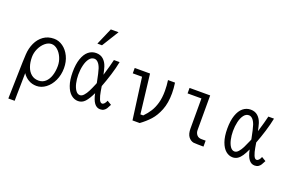

<svg xmlns="http://www.w3.org/2000/svg" viewBox="-123 -1364 3246 2109"><g transform="rotate(20 1500.0 -309.0)"><path d="M70 240 75 49 78 -73Q80.5 -201 85 -280Q89 -353.5 117.5 -414.8Q146 -476 197.2 -512.5Q248.5 -549 319 -549Q375 -549 423.8 -514.2Q472.5 -479.5 501.8 -418.5Q531 -357.5 531 -282Q531 -202 500.2 -136.2Q469.5 -70.5 419 -32.8Q368.5 5 312 5Q259 5 217.2 -19.8Q175.5 -44.5 149 -85Q149 -20 146.5 76Q145.5 119.5 144.8 161Q144 202.5 144 240ZM459 -281Q459 -332 438.5 -379.2Q418 -426.5 384.2 -455.8Q350.5 -485 313 -485Q274.5 -485 238.5 -454.5Q202.5 -424 180.2 -375.5Q158 -327 158 -276Q158 -214.5 175.5 -165Q193 -115.5 227.8 -86.8Q262.5 -58 313 -58Q360 -58 393 -88Q426 -118 442.5 -168.8Q459 -219.5 459 -281Z M634.5 -274Q634.5 -367 656.8 -431.2Q679 -495.5 718 -527.5Q757 -559.5 808 -559.5Q858.5 -559.5 891.8 -530Q925 -500.5 941 -451Q948.5 -428 963 -362.5Q980 -418 995 -473Q1010 -528 1015.5 -553.5H1082Q1068 -480.5 1042 -396.8Q1016 -313 987.5 -239L997.5 -179Q1005.5 -131 1019.8 -95.2Q1034 -59.5 1056 -59.5Q1069 -59.5 1081.8 -73.2Q1094.5 -87 1103.5 -110L1153.5 -80Q1138.5 -49 1127.8 -32Q1117 -15 1099.8 -4Q1082.5 7 1057 7Q1015.5 7 988.2 -29.8Q961 -66.5 946 -141Q911.5 -67.5 878 -31.2Q844.5 5 797.5 5Q753 5 716 -26Q679 -57 656.8 -119.8Q634.5 -182.5 634.5 -274ZM783 -661 868.5 -858H959L837 -661ZM795 -63Q818 -63 839.5 -86.8Q861 -110.5 879 -146Q897 -181.5 918.5 -233.5L925.5 -251.5Q902.5 -369.5 888.5 -411.5Q875 -450.5 854.5 -472.2Q834 -494 809.5 -494Q775 -494 751 -462Q727 -430 714.8 -378.8Q702.5 -327.5 702.5 -269.5Q702.5 -216.5 713.5 -169.2Q724.5 -122 745.5 -92.5Q766.5 -63 795 -63Z M1368.5 -487H1260V-550H1439L1493 -92H1526Q1567 -134 1595.2 -178.5Q1623.5 -223 1640.8 -284.2Q1658 -345.5 1658 -426.5Q1658 -487 1649 -550H1731Q1740.5 -485.5 1740.5 -427.5Q1740.5 -314.5 1708 -232.2Q1675.5 -150 1627.8 -97.5Q1580 -45 1518 0H1434Z M2063 -135V-486H1901V-550H2142V-145Q2142 -112.5 2161.2 -89.2Q2180.5 -66 2216 -66H2265V3.5Q2240 3.5 2199 2.8Q2158 2 2148 0.5Q2112 -6.5 2087.5 -39.2Q2063 -72 2063 -135Z M2443 -272.5Q2443 -364.5 2465 -428.2Q2487 -492 2526 -524Q2565 -556 2615.5 -556Q2666 -556 2699 -526.5Q2732 -497 2748 -448Q2758 -415 2769.5 -360.5Q2786.5 -415 2801.5 -469.8Q2816.5 -524.5 2822 -550H2888Q2873.5 -477.5 2847.8 -393.8Q2822 -310 2794 -237.5L2804 -178Q2812 -130.5 2826.2 -94.8Q2840.5 -59 2862 -59Q2875 -59 2887.8 -72.8Q2900.5 -86.5 2909 -109.5L2959 -79.5Q2944 -49 2933.2 -32Q2922.5 -15 2905.5 -4Q2888.5 7 2863 7Q2821.5 7 2794.2 -29.8Q2767 -66.5 2752.5 -140.5Q2730 -92 2709.2 -60.8Q2688.5 -29.5 2663 -12.2Q2637.5 5 2605 5Q2561 5 2524.2 -25.8Q2487.5 -56.5 2465.2 -119Q2443 -181.5 2443 -272.5ZM2602.5 -62.5Q2625.5 -62.5 2646.8 -86Q2668 -109.5 2685.8 -144.8Q2703.5 -180 2725.5 -232L2732.5 -250Q2709.5 -367 2695.5 -409Q2682 -448 2661.8 -469.5Q2641.5 -491 2617 -491Q2583 -491 2559 -459.2Q2535 -427.5 2523 -376.5Q2511 -325.5 2511 -268Q2511 -215.5 2521.8 -168.2Q2532.5 -121 2553.2 -91.8Q2574 -62.5 2602.5 -62.5Z"/></g></svg>

Font: JuliaMono Light
Style: Regular
Weight: 300
Monospace: yes
Designer: cormullion
Foundry: corm
Version: Version 0.054; ttfautohint (v1.8.4)